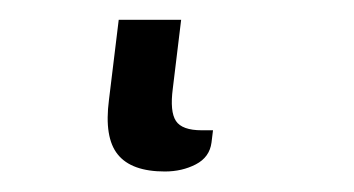

<svg xmlns="http://www.w3.org/2000/svg" viewBox="-20 14 352 191"><path d="M98.1 33.7H160.2L151.9 102.1Q148.9 125 155 134.3Q161.1 143.6 180.7 143.6H191.9L190.4 155.8Q188.5 170.4 174.8 177.5Q161.1 184.6 144 184.6Q110.8 184.6 97.2 167.7Q83.5 150.9 88.4 113.3Z"/></svg>

Font: Carlito
Style: Italic
Weight: 400
Italic angle: -7°
Designer: Lukasz Dziedzic
Foundry: tyPoland Lukasz Dziedzic
Version: Version 1.104